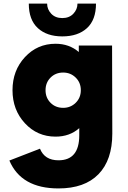

<svg xmlns="http://www.w3.org/2000/svg" viewBox="-20 -755 718 1075"><path d="M328.8 -551.2Q242.5 -551.2 191.9 -597.5Q141.2 -643.8 141.2 -735H243.8Q243.8 -702.5 266.9 -678.1Q290 -653.8 328.8 -653.8Q367.5 -653.8 390.6 -678.1Q413.8 -702.5 413.8 -735H517.5Q517.5 -643.8 466.9 -597.5Q416.2 -551.2 328.8 -551.2ZM607.5 -500 608.8 -7.5Q608.8 141.2 531.2 220.6Q453.8 300 307.5 300Q98.8 300 32.5 143.8L203.8 77.5Q230 142.5 307.5 142.5Q423.8 142.5 423.8 2.5V-37.5Q370 10 291.2 10Q188.8 10 119.4 -65Q50 -140 50 -250Q50 -360 119.4 -435Q188.8 -510 291.2 -510Q367.5 -510 421.2 -463.8V-500ZM333.8 -151.2Q375 -151.2 403.8 -179.4Q432.5 -207.5 432.5 -250Q432.5 -292.5 403.8 -320.6Q375 -348.8 333.8 -348.8Q291.2 -348.8 263.1 -320.6Q235 -292.5 235 -250Q235 -207.5 263.1 -179.4Q291.2 -151.2 333.8 -151.2Z"/></svg>

Font: Now Alt Black
Style: Regular
Weight: 900
Designer: Alfredo Marco Pradil
Foundry: Alfredo Marco Pradil
Version: Version 1.002;PS 001.002;hotconv 1.0.88;makeotf.lib2.5.64775